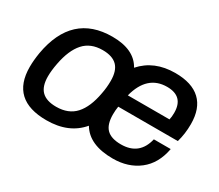

<svg xmlns="http://www.w3.org/2000/svg" viewBox="-102 -764 1145 1002"><g transform="rotate(30 471.0 -263.0)"><path d="M247.1 12.2Q33.2 12.2 33.2 -186Q33.2 -225.1 41 -272.9Q87.4 -538.1 329.1 -538.1Q460.9 -538.1 506.8 -454.1Q581.1 -538.1 708 -538.1Q808.6 -538.1 859.9 -489.7Q911.1 -441.4 911.1 -347.2Q911.1 -288.1 896 -236.8H537.1Q533.2 -212.9 533.2 -188Q533.2 -127.9 560.5 -100.6Q587.9 -73.2 647 -73.2Q757.8 -73.2 783.2 -182.1H884.8Q867.2 -86.9 803.5 -37.4Q739.7 12.2 647 12.2Q504.9 12.2 454.1 -74.2Q381.8 12.2 247.1 12.2ZM550.8 -313H801.8Q806.2 -330.1 806.2 -355Q806.2 -454.1 707 -454.1Q587.4 -454.1 550.8 -313ZM255.9 -74.2Q329.6 -74.2 370.8 -119.6Q412.1 -165 428.2 -254.9Q436 -293.9 436 -334Q436 -394.5 407.5 -423.3Q378.9 -452.1 319.8 -452.1Q247.6 -452.1 206.8 -406.2Q166 -360.4 148.9 -271Q140.1 -225.6 140.1 -190.9Q140.1 -130.4 168.7 -102.3Q197.3 -74.2 255.9 -74.2Z"/></g></svg>

Font: Archivo Medium
Style: Italic
Weight: 500
Italic angle: -10°
Designer: Hector Gatti
Foundry: Omnibus-Type
Version: Version 2.001